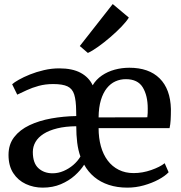

<svg xmlns="http://www.w3.org/2000/svg" viewBox="-20 -892 873 924"><path d="M185.5 11Q142 11 104.2 -6.5Q66.5 -24 43.8 -59Q21 -94 21 -146.5Q21 -197 48.2 -232.2Q75.5 -267.5 122 -289.5Q168.5 -311.5 227 -322Q285.5 -332.5 347 -333.5L346.5 -358.5Q346 -409 337.2 -437Q328.5 -465 305 -476.2Q281.5 -487.5 236 -487.5Q198.5 -487.5 166.5 -478.8Q134.5 -470 108.8 -458Q83 -446 63 -436.5L38.5 -486.5Q48 -495.5 70.5 -508.2Q93 -521 124 -533.5Q155 -546 191.5 -554.5Q228 -563 265 -563Q328.5 -563 368.2 -541.5Q408 -520 426 -481.5Q442.5 -509.5 470.2 -528.5Q498 -547.5 532.2 -556.8Q566.5 -566 602.5 -566Q696.5 -566 748.2 -514.8Q800 -463.5 802.5 -367.5Q802.5 -337 801.2 -314.8Q800 -292.5 796 -275.5H454.5Q454.5 -228 465.5 -188.2Q476.5 -148.5 498.2 -119.5Q520 -90.5 551.5 -74.8Q583 -59 623 -59Q666 -59 708 -73.8Q750 -88.5 772.5 -106.5L791.5 -63Q774 -44.5 742.8 -27.8Q711.5 -11 672.5 0Q633.5 11 593 11Q544 11 503.8 -2.2Q463.5 -15.5 433.8 -40.2Q404 -65 385 -99.5Q368 -72.5 339.8 -47.2Q311.5 -22 272.8 -5.5Q234 11 185.5 11ZM454.5 -327 689 -327.5Q690.5 -337 690.8 -348.8Q691 -360.5 691 -370Q691 -432 667 -471.5Q643 -511 585.5 -511Q559 -511 535.5 -500.5Q512 -490 494 -467.5Q476 -445 465.5 -410.2Q455 -375.5 454.5 -327ZM233 -58Q260 -58 285.8 -69Q311.5 -80 332.8 -98.2Q354 -116.5 367 -138.5Q356 -169.5 351.5 -206Q347 -242.5 347 -284.5Q294.5 -284 255.2 -274.2Q216 -264.5 189.8 -247.8Q163.5 -231 150.8 -208.8Q138 -186.5 138 -160.5Q138 -107 165 -82.5Q192 -58 233 -58ZM402.5 -637.5 364 -670.5 522.5 -872.5 600 -807.5Q589 -789 564.8 -763.8Q540.5 -738.5 510.5 -712.8Q480.5 -687 452 -666.8Q423.5 -646.5 403.5 -637.5Z"/></svg>

Font: Merriweather 28pt Medium
Style: Regular
Weight: 500
Version: Version 2.100